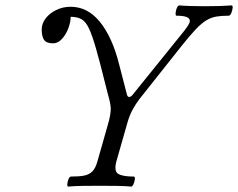

<svg xmlns="http://www.w3.org/2000/svg" viewBox="-20 -686 879 709"><path d="M232 3Q228 3 228.5 -6Q229 -15 233 -24.5Q237 -34 242 -34Q272 -34 290.5 -37.5Q309 -41 321 -53Q333 -65 340 -91L377 -221Q384 -244 386.5 -259.5Q389 -275 389 -284Q389 -292 386.5 -305.5Q384 -319 379 -336L369 -375Q349 -456 335 -505Q321 -554 309 -580Q297 -606 281 -615Q265 -624 241 -624Q241 -605 232.5 -582Q224 -559 209 -542.5Q194 -526 176 -526Q151 -526 142.5 -539Q134 -552 134 -577Q134 -599 148.5 -618Q163 -637 187.5 -649Q212 -661 241 -661Q304 -661 349.5 -604.5Q395 -548 420 -448L449 -336Q451 -328 457 -328Q463 -328 469 -335L657 -568Q668 -582 674.5 -592Q681 -602 681 -609Q681 -628 632 -628Q628 -628 628.5 -637.5Q629 -647 633 -656.5Q637 -666 643 -666Q675 -663 737 -663Q799 -663 835 -666Q840 -666 839 -656.5Q838 -647 834 -637.5Q830 -628 824 -628Q799 -628 780 -625Q761 -622 743 -611.5Q725 -601 703.5 -578.5Q682 -556 651 -517L494 -319Q482 -303 471 -283.5Q460 -264 452 -238L410 -91Q400 -54 416.5 -44Q433 -34 474 -34Q479 -34 478 -24.5Q477 -15 473 -6Q469 3 464 3Q443 1 414 0.5Q385 0 348 0Q311 0 282 0.5Q253 1 232 3Z"/></svg>

Font: Junicode VF
Style: Italic
Weight: 400
Italic angle: -11°
Designer: Peter S. Baker
Version: Version 2.209